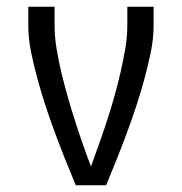

<svg xmlns="http://www.w3.org/2000/svg" viewBox="-20 -550 540 570"><path d="M205 0Q189 -38 173.5 -77Q158 -116 143.5 -155Q129 -194 116 -233.5Q103 -273 92 -313Q81 -353 72.5 -394Q64 -435 64 -477V-530H142V-477Q142 -441 148 -405Q154 -369 162.5 -333.5Q171 -298 181 -263Q191 -228 202 -193.5Q213 -159 225 -124.5Q237 -90 250 -56L253 -64Q265 -97 277 -131Q289 -165 300 -199Q311 -233 320.5 -267Q330 -301 338 -336Q346 -371 352 -406Q358 -441 358 -477V-530H436V-477Q436 -435 427.5 -394Q419 -353 408 -313Q397 -273 384 -233.5Q371 -194 356.5 -155Q342 -116 326.5 -77Q311 -38 295 0Z"/></svg>

Font: iosevka_custom_sans_ss08
Style: Regular
Weight: 400
Designer: Belleve Invis
Foundry: Belleve Invis
Version: Version 10.3.0; ttfautohint (v1.8.3)